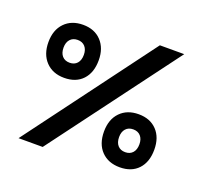

<svg xmlns="http://www.w3.org/2000/svg" viewBox="-103 -683 844 800"><g transform="rotate(20 319.0 -282.5)"><path d="M55 0 476 -565H584L162 0ZM147 -301Q96 -301 65.5 -333Q35 -365 35 -419Q35 -473 65.5 -504.5Q96 -536 147 -536Q198 -536 228 -504Q258 -472 258 -419Q258 -364 228.5 -332.5Q199 -301 147 -301ZM192 -419Q192 -442 180 -455.5Q168 -469 147 -469Q126 -469 114 -455.5Q102 -442 102 -419Q102 -395 114 -381.5Q126 -368 147 -368Q168 -368 180 -381.5Q192 -395 192 -419ZM492 -30Q441 -30 410.5 -61.5Q380 -93 380 -148Q380 -202 410.5 -233.5Q441 -265 492 -265Q543 -265 573 -233.5Q603 -202 603 -148Q603 -93 573.5 -61.5Q544 -30 492 -30ZM537 -148Q537 -171 525 -184.5Q513 -198 492 -198Q471 -198 459 -184.5Q447 -171 447 -148Q447 -124 459 -110.5Q471 -97 492 -97Q513 -97 525 -110.5Q537 -124 537 -148Z"/></g></svg>

Font: MB Grotesk
Style: Regular
Weight: 400
Designer: Nawras Khrais
Foundry: Nawras Khrais
Version: Version 1.000;PS 001.000;hotconv 1.0.88;makeotf.lib2.5.64775